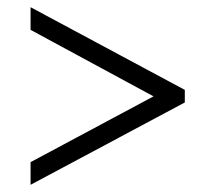

<svg xmlns="http://www.w3.org/2000/svg" viewBox="-20 -625 599 534"><path d="M65 -111V-174L407 -357L65 -542V-605L494 -375V-340Z"/></svg>

Font: Noto Serif Gujarati
Style: Regular
Weight: 400
Designer: Universal Thirst, Indian Type Foundry and the Monotype Design Team
Foundry: Monotype Imaging Inc.
Version: Version 2.102